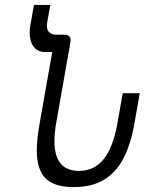

<svg xmlns="http://www.w3.org/2000/svg" viewBox="-20 -745 640 783"><path d="M550 -365H480.5L458.5 -240.5Q441.5 -144.5 403 -96.2Q364.5 -48 302 -48Q202 -48 202 -170Q202 -204.5 209.5 -245.5L267.5 -574.5Q268 -577 268 -581.5Q268 -603.5 241.5 -603.5H208.5Q192.5 -603.5 181.8 -612.5Q171 -621.5 171 -639Q171 -642.5 172 -650.5L185 -725H118.5L104 -643Q101 -626.5 101 -612Q101 -576 117.2 -554.5Q133.5 -533 163 -533H193L141.5 -240.5Q130 -177 130 -132Q130 -54 165.5 -18Q201 18 280.5 18Q354.5 18 404.2 -12Q454 -42 483.8 -99.8Q513.5 -157.5 529 -245.5Z"/></svg>

Font: JuliaMono Light
Style: Italic
Weight: 300
Italic angle: -9°
Monospace: yes
Designer: cormullion
Foundry: corm
Version: Version 0.054; ttfautohint (v1.8.4)